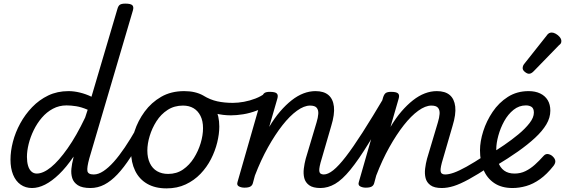

<svg xmlns="http://www.w3.org/2000/svg" viewBox="-20 -1023 3150 1062"><path d="M157 17Q121 17 94 -2Q67 -21 52.5 -56.5Q38 -92 38 -140Q38 -187 51.5 -239Q65 -291 92 -340.5Q119 -390 158 -430.5Q197 -471 247 -495Q297 -519 359 -519Q389 -519 422 -511Q455 -503 486 -488L629 -972Q634 -991 643.5 -997Q653 -1003 673 -1003Q703 -1003 712 -994Q721 -985 715 -965L474 -147Q460 -96 463.5 -77Q467 -58 498 -58Q507 -58 511.5 -46.5Q516 -35 514.5 -20.5Q513 -6 505 5.5Q497 17 481 17Q434 17 410.5 1.5Q387 -14 379.5 -38Q372 -62 375 -90.5Q378 -119 385 -145L387 -157Q347 -98 307 -59.5Q267 -21 229.5 -2Q192 17 157 17ZM183 -63Q219 -63 262 -98Q305 -133 354 -202.5Q403 -272 451 -373L465 -416Q430 -431 401 -435.5Q372 -440 348 -440Q307 -440 272.5 -421.5Q238 -403 211.5 -372Q185 -341 166.5 -303Q148 -265 138.5 -226.5Q129 -188 129 -155Q129 -128 135 -107Q141 -86 153.5 -74.5Q166 -63 183 -63Z M480 17Q466 17 459.5 5.5Q453 -6 454.5 -20.5Q456 -35 467 -46.5Q478 -58 499 -58Q524 -58 552 -76.5Q580 -95 609.5 -128Q639 -161 670 -207Q701 -253 733 -309Q740 -322 754 -320.5Q768 -319 777 -309Q786 -299 779 -286Q739 -210 702 -153Q665 -96 629.5 -58.5Q594 -21 557.5 -2Q521 17 480 17Z M901 19Q838 19 794 -6.5Q750 -32 727.5 -78.5Q705 -125 705 -184Q705 -238 724 -296.5Q743 -355 780 -405.5Q817 -456 871.5 -487.5Q926 -519 999 -519Q1061 -519 1104.5 -494.5Q1148 -470 1170.5 -425.5Q1193 -381 1193 -323Q1193 -282 1181.5 -235Q1170 -188 1147 -143Q1124 -98 1089 -61.5Q1054 -25 1007 -3Q960 19 901 19ZM910 -61Q957 -61 992.5 -85.5Q1028 -110 1052.5 -149Q1077 -188 1090 -231.5Q1103 -275 1103 -314Q1103 -354 1089 -382Q1075 -410 1050.5 -424.5Q1026 -439 992 -439Q944 -439 907 -415Q870 -391 845.5 -352.5Q821 -314 808 -271Q795 -228 795 -190Q795 -150 809 -120.5Q823 -91 849 -76Q875 -61 910 -61Z M1257 -385Q1214 -385 1171.5 -395.5Q1129 -406 1077 -439Q1067 -445 1066 -456.5Q1065 -468 1070.5 -479Q1076 -490 1085.5 -495Q1095 -500 1105 -494Q1143 -471 1182 -462.5Q1221 -454 1268 -454Q1297 -454 1329.5 -460Q1362 -466 1393 -478Q1424 -490 1446 -507Q1456 -516 1466 -512Q1476 -508 1482 -497Q1488 -486 1487 -473.5Q1486 -461 1475 -453Q1441 -427 1402 -412Q1363 -397 1325.5 -391Q1288 -385 1257 -385Z M1753 17Q1711 17 1690 1.5Q1669 -14 1663 -38Q1657 -62 1660.5 -90.5Q1664 -119 1671 -145L1731 -346Q1739 -372 1740.5 -393Q1742 -414 1732 -426.5Q1722 -439 1695 -439Q1662 -439 1622.5 -410.5Q1583 -382 1542.5 -330.5Q1502 -279 1462.5 -208.5Q1423 -138 1390 -52L1379 -11Q1376 2 1365.5 8.5Q1355 15 1332 15Q1315 15 1301.5 8Q1288 1 1294 -17L1428 -484Q1434 -503 1443.5 -509Q1453 -515 1472 -515Q1502 -515 1511 -506Q1520 -497 1514 -477L1469 -321Q1498 -370 1529.5 -406.5Q1561 -443 1593.5 -468.5Q1626 -494 1659 -506.5Q1692 -519 1725 -519Q1771 -519 1796.5 -497.5Q1822 -476 1827 -433.5Q1832 -391 1812 -326L1760 -147Q1744 -96 1746 -77Q1748 -58 1771 -58Q1785 -58 1792 -46.5Q1799 -35 1797.5 -20.5Q1796 -6 1785 5.5Q1774 17 1753 17Z M1752 17Q1738 17 1731.5 5.5Q1725 -6 1726.5 -20.5Q1728 -35 1739 -46.5Q1750 -58 1771 -58Q1794 -58 1823.5 -81.5Q1853 -105 1892.5 -156Q1932 -207 1985.5 -290.5Q2039 -374 2110 -494Q2118 -508 2132.5 -506.5Q2147 -505 2156.5 -494.5Q2166 -484 2158 -471Q2079 -328 2021 -233.5Q1963 -139 1918 -84Q1873 -29 1833.5 -6Q1794 17 1752 17Z M2424 17Q2382 17 2361 1.5Q2340 -14 2334 -38Q2328 -62 2331.5 -90.5Q2335 -119 2342 -145L2402 -346Q2410 -372 2411.5 -393Q2413 -414 2403 -426.5Q2393 -439 2366 -439Q2333 -439 2293.5 -410.5Q2254 -382 2213.5 -330.5Q2173 -279 2133.5 -208.5Q2094 -138 2061 -52L2050 -11Q2047 2 2036.5 8.5Q2026 15 2003 15Q1986 15 1972.5 8Q1959 1 1965 -17L2099 -484Q2105 -503 2114.5 -509Q2124 -515 2143 -515Q2173 -515 2182 -506Q2191 -497 2185 -477L2140 -321Q2169 -370 2200.5 -406.5Q2232 -443 2264.5 -468.5Q2297 -494 2330 -506.5Q2363 -519 2396 -519Q2442 -519 2467.5 -497.5Q2493 -476 2498 -433.5Q2503 -391 2483 -326L2431 -147Q2415 -96 2417 -77Q2419 -58 2442 -58Q2456 -58 2463 -46.5Q2470 -35 2468.5 -20.5Q2467 -6 2456 5.5Q2445 17 2424 17Z M2423 17Q2409 17 2402.5 5.5Q2396 -6 2397.5 -20.5Q2399 -35 2410 -46.5Q2421 -58 2442 -58Q2463 -58 2491 -68Q2519 -78 2560.5 -101Q2602 -124 2663 -164Q2677 -172 2688 -167.5Q2699 -163 2704 -151Q2709 -139 2706.5 -125Q2704 -111 2689 -102Q2622 -58 2573.5 -31.5Q2525 -5 2490 6Q2455 17 2423 17Z M2815 17Q2754 17 2713.5 -10.5Q2673 -38 2654 -85Q2635 -132 2635 -192Q2635 -241 2653 -297.5Q2671 -354 2705 -404.5Q2739 -455 2789 -487Q2839 -519 2904 -519Q2941 -519 2968 -506Q2995 -493 3009.5 -469Q3024 -445 3024 -411Q3024 -372 3002 -335Q2980 -298 2939.5 -260.5Q2899 -223 2845 -185Q2791 -147 2726 -108L2695 -172Q2728 -193 2769 -221Q2810 -249 2847.5 -280Q2885 -311 2909 -342Q2933 -373 2933 -400Q2933 -423 2920.5 -431.5Q2908 -440 2889 -440Q2851 -440 2820.5 -415.5Q2790 -391 2769 -353Q2748 -315 2736.5 -273Q2725 -231 2725 -198Q2725 -157 2735.5 -126.5Q2746 -96 2768.5 -79.5Q2791 -63 2826 -63Q2859 -63 2886.5 -76.5Q2914 -90 2938.5 -112Q2963 -134 2986 -160Q2998 -174 3013.5 -170.5Q3029 -167 3039 -156Q3050 -145 3051.5 -133Q3053 -121 3042 -106Q3005 -59 2967 -32Q2929 -5 2890.5 6Q2852 17 2815 17Z M2906 -615Q2896 -615 2883.5 -625Q2871 -635 2871 -646Q2871 -652 2873 -658Q2875 -664 2880 -670L3002 -824Q3010 -836 3017 -839.5Q3024 -843 3032 -843Q3042 -843 3054.5 -836Q3067 -829 3076 -818Q3085 -807 3085 -796Q3085 -788 3082 -783Q3079 -778 3072 -773L2933 -630Q2919 -615 2906 -615Z"/></svg>

Font: Playwrite AU SA
Style: Regular
Weight: 400
Designer: Veronika Burian, José Scaglione
Foundry: TypeTogether
Version: Version 1.002